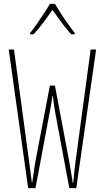

<svg xmlns="http://www.w3.org/2000/svg" viewBox="-20 -969 540 989"><path d="M125 0 25 -714H52Q71 -573 90 -433Q109 -293 128 -151Q132 -120 136 -92Q140 -64 144 -29H146Q151 -60 155 -90Q159 -120 165 -151L237 -528H263L334 -151Q340 -120 345 -89Q350 -58 355 -26H357Q360 -61 363.5 -90.5Q367 -120 371 -151Q390 -292 409 -432.5Q428 -573 447 -714H475L373 0H337L267 -375Q262 -401 259 -422.5Q256 -444 252 -475H250Q246 -444 242 -423Q238 -402 233 -375L163 0ZM135 -799Q150 -817 169 -844.5Q188 -872 206.5 -900Q225 -928 237 -949H263Q276 -927 295 -897.5Q314 -868 333.5 -841Q353 -814 365 -799V-792H347Q322 -819 296.5 -854Q271 -889 250 -918Q231 -890 204 -854Q177 -818 153 -792H135Z"/></svg>

Font: Noto Sans Mono ExtraCondensed Thin
Style: Regular
Weight: 100
Width: 2
Designer: Monotype Design Team
Foundry: Monotype Imaging Inc.
Version: Version 2.014; ttfautohint (v1.8.4.7-5d5b)